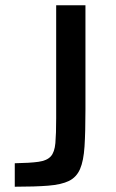

<svg xmlns="http://www.w3.org/2000/svg" viewBox="-20 -708 439 728"><path d="M36 0V-89Q94 -90 126 -94.5Q158 -99 172.5 -115Q187 -131 190 -165.5Q193 -200 193 -260V-688H304V-292Q304 -208 300.5 -153Q297 -98 283.5 -67Q270 -36 241.5 -22Q213 -8 163 -4Q113 0 36 0Z"/></svg>

Font: Saira SemiExpanded Medium
Style: Regular
Weight: 500
Width: 6
Designer: Hector Gatti with collaboration of the Omnibus-Type team
Foundry: Omnibus-Type
Version: Version 1.101